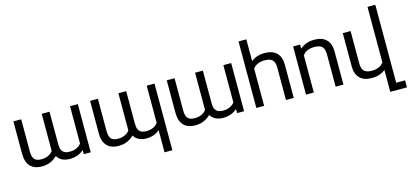

<svg xmlns="http://www.w3.org/2000/svg" viewBox="-73 -1257 4255 1996"><g transform="rotate(-15 2054.5 -258.5)"><path d="M684.1 0V-43.5Q672.9 -34.2 658.4 -24.4Q644 -14.6 625.2 -6.8Q606.4 1 583.7 5.9Q561 10.7 533.7 10.7Q485.4 10.7 451.4 -6.6Q417.5 -23.9 398.4 -56.2Q367.7 -25.9 326.7 -7.6Q285.6 10.7 233.9 10.7Q189.9 10.7 158.2 -2Q126.5 -14.6 106 -37.8Q85.4 -61 75.7 -94Q65.9 -127 65.9 -167.5V-518.6H149.9V-175.3Q149.9 -148.4 154.1 -127.4Q158.2 -106.4 168.9 -92Q179.7 -77.6 198.5 -70.1Q217.3 -62.5 247.1 -62.5Q273.9 -62.5 294.4 -68.4Q314.9 -74.2 330.1 -82.8Q345.2 -91.3 355.2 -100.8Q365.2 -110.4 370.6 -118.2V-518.6H454.6V-175.3Q454.6 -152.3 457.5 -132.1Q460.4 -111.8 470.7 -96.2Q481 -80.6 500.2 -71.5Q519.5 -62.5 551.8 -62.5Q574.2 -62.5 593.5 -66.9Q612.8 -71.3 628.4 -79.1Q644 -86.9 656 -96.9Q668 -106.9 675.3 -118.2V-518.6H759.3V0Z M1584.5 198.7H1500.5V-40Q1471.2 -14.6 1435.5 -2Q1399.9 10.7 1358.9 10.7Q1310.1 10.7 1276.4 -6.6Q1242.7 -23.9 1223.6 -56.2Q1192.9 -25.4 1151.9 -7.3Q1110.8 10.7 1059.1 10.7Q1015.1 10.7 983.4 -2Q951.7 -14.6 931.2 -37.8Q910.6 -61 900.9 -94Q891.1 -127 891.1 -167.5V-518.6H975.1V-175.3Q975.1 -148.4 979.2 -127.4Q983.4 -106.4 994.1 -92Q1004.9 -77.6 1023.7 -70.1Q1042.5 -62.5 1072.3 -62.5Q1098.6 -62.5 1119.4 -68.4Q1140.1 -74.2 1155.3 -82.8Q1170.4 -91.3 1180.4 -100.8Q1190.4 -110.4 1195.8 -118.2V-518.6H1279.8V-175.3Q1279.8 -152.3 1282.7 -132.1Q1285.6 -111.8 1295.9 -96.2Q1306.2 -80.6 1325.4 -71.5Q1344.7 -62.5 1377 -62.5Q1399.4 -62.5 1418.7 -66.9Q1438 -71.3 1453.6 -79.1Q1469.2 -86.9 1481.2 -96.9Q1493.2 -106.9 1500.5 -118.2V-518.6H1584.5Z M2334.5 0V-43.5Q2323.2 -34.2 2308.8 -24.4Q2294.4 -14.6 2275.6 -6.8Q2256.8 1 2234.1 5.9Q2211.4 10.7 2184.1 10.7Q2135.7 10.7 2101.8 -6.6Q2067.9 -23.9 2048.8 -56.2Q2018.1 -25.9 1977.1 -7.6Q1936 10.7 1884.3 10.7Q1840.3 10.7 1808.6 -2Q1776.9 -14.6 1756.3 -37.8Q1735.8 -61 1726.1 -94Q1716.3 -127 1716.3 -167.5V-518.6H1800.3V-175.3Q1800.3 -148.4 1804.4 -127.4Q1808.6 -106.4 1819.3 -92Q1830.1 -77.6 1848.9 -70.1Q1867.7 -62.5 1897.5 -62.5Q1924.3 -62.5 1944.8 -68.4Q1965.3 -74.2 1980.5 -82.8Q1995.6 -91.3 2005.6 -100.8Q2015.6 -110.4 2021 -118.2V-518.6H2105V-175.3Q2105 -152.3 2107.9 -132.1Q2110.8 -111.8 2121.1 -96.2Q2131.3 -80.6 2150.6 -71.5Q2169.9 -62.5 2202.1 -62.5Q2224.6 -62.5 2243.9 -66.9Q2263.2 -71.3 2278.8 -79.1Q2294.4 -86.9 2306.4 -96.9Q2318.4 -106.9 2325.7 -118.2V-518.6H2409.7V0Z M2541.5 -715.8H2625.5V-481.9Q2640.1 -493.2 2656 -502Q2671.9 -510.7 2689.7 -516.8Q2707.5 -522.9 2727.8 -526.1Q2748 -529.3 2772 -529.3Q2854 -529.3 2899.2 -485.8Q2944.3 -442.4 2944.3 -358.4V0H2860.4V-343.3Q2860.4 -371.6 2855.5 -392.8Q2850.6 -414.1 2838.1 -428Q2825.7 -441.9 2804.7 -449Q2783.7 -456.1 2752 -456.1Q2731.4 -456.1 2712.4 -452.4Q2693.4 -448.7 2676.8 -441.7Q2660.2 -434.6 2647.2 -424.1Q2634.3 -413.6 2625.5 -400.4V0H2541.5Z M3151.4 -518.6V-475.1Q3166.5 -487.3 3182.6 -497.6Q3198.7 -507.8 3217.5 -514.6Q3236.3 -521.5 3258.3 -525.4Q3280.3 -529.3 3306.6 -529.3Q3389.6 -529.3 3434.3 -485.4Q3479 -441.4 3479 -358.4V0H3395V-343.3Q3395 -371.6 3390.1 -392.6Q3385.3 -413.6 3372.8 -427.7Q3360.4 -441.9 3339.4 -449Q3318.4 -456.1 3286.6 -456.1Q3259.3 -456.1 3238.8 -450.9Q3218.3 -445.8 3202.9 -437.7Q3187.5 -429.7 3177 -419.7Q3166.5 -409.7 3160.2 -400.4V0H3076.2V-518.6Z M4109.4 198.7H3929.7V-36.1Q3900.9 -14.2 3866.5 -1.7Q3832 10.7 3783.2 10.7Q3700.2 10.7 3655.5 -33.2Q3610.8 -77.1 3610.8 -160.2V-518.6H3694.8V-175.3Q3694.8 -147 3699.7 -126Q3704.6 -105 3717 -90.8Q3729.5 -76.7 3750.5 -69.6Q3771.5 -62.5 3803.2 -62.5Q3830.1 -62.5 3850.8 -67.6Q3871.6 -72.8 3887 -80.8Q3902.3 -88.9 3912.6 -98.9Q3922.9 -108.9 3929.7 -118.2V-715.8H4013.7V123H4109.4Z"/></g></svg>

Font: Arian AMU
Style: Regular
Weight: 400
Designer: Ruben Hakobyan (Tarumian)
Foundry: Ruben Hakobyan (Tarumian)
Version: Version 4.003